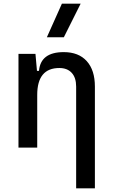

<svg xmlns="http://www.w3.org/2000/svg" viewBox="-20 -815 626 1060"><path d="M400.4 224.6V-336.9Q400.4 -386.2 376 -412.8Q351.6 -439.5 307.6 -439.5Q185.5 -439.5 185.5 -291V0H82V-517.6H175.8L184.1 -423.8H195.3Q204.1 -527.3 332 -527.3Q414.1 -527.3 459 -477.5Q503.9 -427.7 503.9 -336.9V224.6ZM238.8 -609.4 321.8 -794.9H425.3L332.5 -609.4Z"/></svg>

Font: CaskaydiaMono NF
Style: Regular
Weight: 400
Designer: Aaron Bell
Foundry: Saja Typeworks
Version: Version 2111.001; ttfautohint (v1.8.4);Nerd Fonts 3.1.1